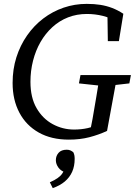

<svg xmlns="http://www.w3.org/2000/svg" viewBox="-20 -705 700 990"><path d="M45 -277Q45 -348 64.5 -409.5Q84 -471 119.5 -522Q155 -573 203 -609.5Q251 -646 308 -665.5Q365 -685 427 -685Q466 -685 497.5 -680Q529 -675 558 -664Q587 -653 616 -634L593 -493H536L534 -632L577 -592Q551 -613 510.5 -623Q470 -633 428 -633Q376 -633 331 -615.5Q286 -598 250 -565Q214 -532 189 -488.5Q164 -445 150.5 -392.5Q137 -340 137 -283Q137 -202 168.5 -147.5Q200 -93 251.5 -65Q303 -37 362 -37Q399 -37 432.5 -44.5Q466 -52 500 -66L445 -30L457 -91Q467 -148 476.5 -205Q486 -262 495 -318H585L532 -30Q489 -10 441 2.5Q393 15 335 15Q245 15 180 -21.5Q115 -58 80 -124Q45 -190 45 -277ZM387 -275 395 -318H655L647 -275L533 -262H508ZM365 114Q365 152 352 181Q339 210 314 231Q289 252 252 265L237 235Q262 224 277.5 213Q293 202 301.5 189Q310 176 316 162L324 187Q295 178 281.5 159.5Q268 141 268 121Q268 99 282 83Q296 67 324 67Q336 67 344 71Q352 75 358 80Q362 88 363.5 96Q365 104 365 114Z"/></svg>

Font: Source Serif 4 18pt
Style: Italic
Weight: 400
Italic angle: -12°
Designer: Frank Grießhammer
Foundry: Adobe Systems Incorporated
Version: Version 4.004;hotconv 1.0.116;makeotfexe 2.5.65601